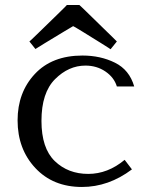

<svg xmlns="http://www.w3.org/2000/svg" viewBox="-20 -732 584 764"><path d="M331 -40Q409 -40 476 -96L505 -58Q412 12 306 12Q191 12 120.5 -63.5Q50 -139 50 -253Q50 -364 118.5 -437.5Q187 -511 308 -511Q380 -511 437.5 -482.5Q495 -454 514 -388H445Q434 -424 399.5 -447.5Q365 -471 320 -471Q253 -471 199 -417Q145 -363 145 -251Q145 -142 198 -91Q251 -40 331 -40ZM271 -628 234 -606Q196 -583 158 -560L121 -537L97 -567Q97 -566 134.5 -602.5Q172 -639 209.5 -675.5Q247 -712 246 -712H296Q295 -713 311 -698Q327 -683 348.5 -661.5Q370 -640 392.5 -618.5Q415 -597 430 -582L445 -567L420 -536Q421 -536 383.5 -559.5Q346 -583 308.5 -606Q271 -629 271 -628Z"/></svg>

Font: Tenor Sans
Style: Regular
Weight: 400
Designer: Denis Masharov
Foundry: Denis Masharov
Version: Version 1.1